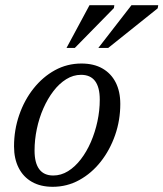

<svg xmlns="http://www.w3.org/2000/svg" viewBox="-20 -709 629 739"><path d="M293.5 -464.5Q341 -464.5 374.2 -445.5Q407.5 -426.5 425.2 -391.8Q443 -357 443 -309Q443 -246 423 -188.8Q403 -131.5 367.8 -86.8Q332.5 -42 285.2 -16Q238 10 183 10Q136 10 102.8 -9Q69.5 -28 51.8 -63Q34 -98 34 -145.5Q34 -208.5 53.8 -266Q73.5 -323.5 109 -368.2Q144.5 -413 191.5 -438.8Q238.5 -464.5 293.5 -464.5ZM185 -33.5Q215 -33.5 242 -50.2Q269 -67 291.2 -96Q313.5 -125 329.8 -162.5Q346 -200 355 -241.8Q364 -283.5 364 -325.5Q364 -373 346 -397Q328 -421 292 -421Q262 -421 235 -404.2Q208 -387.5 185.8 -358.5Q163.5 -329.5 147 -292Q130.5 -254.5 121.8 -212.8Q113 -171 113 -129.5Q113 -82 131 -57.8Q149 -33.5 185 -33.5ZM358.5 -524.5 486 -689H589L587 -677L396.5 -524.5ZM236 -524.5 324.5 -689H420L418.5 -678L268 -524.5Z"/></svg>

Font: Newsreader 14pt
Style: Italic
Weight: 400
Italic angle: -17°
Designer: Hugues Gentile
Foundry: Production Type
Version: Version 1.003